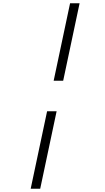

<svg xmlns="http://www.w3.org/2000/svg" viewBox="-20 -968 640 1170"><path d="M307 -476 407 -948H465L365 -476ZM167 182 267 -290H325L225 182Z"/></svg>

Font: Victor Mono Thin ExtraLight
Style: Italic
Weight: 250
Italic angle: -12°
Monospace: yes
Version: Version 1.561;gftools[0.9.30]